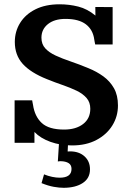

<svg xmlns="http://www.w3.org/2000/svg" viewBox="-20 -668 615 898"><path d="M316.9 12.2Q262.7 12.2 215.8 -4.6Q168.9 -21.5 141.1 -50.8V0Q125.5 0 105.7 0Q85.9 0 69.6 0Q53.2 0 48.3 0V-198.7H130.4Q131.3 -193.4 132.3 -188.2Q133.3 -183.1 134.3 -178.2Q142.1 -123.5 175.3 -92.8Q208.5 -62 279.8 -62Q335 -62 368.7 -87.9Q402.3 -113.8 402.3 -159.2Q402.3 -189.5 385 -209.5Q367.7 -229.5 338.4 -243.7Q309.1 -257.8 272.9 -270.3Q236.8 -282.7 199.2 -297.9Q123.5 -328.1 86.4 -369.1Q49.3 -410.2 49.3 -471.7Q49.3 -521 74.2 -561Q99.1 -601.1 146 -624.5Q192.9 -647.9 258.8 -647.9Q303.7 -647.9 346.2 -637.2Q388.7 -626.5 426.3 -595.2Q426.3 -606.9 426 -621.1Q425.8 -635.3 425.8 -635.3Q431.2 -635.3 445.1 -635.3Q459 -635.3 476.1 -635Q493.2 -634.8 506.8 -634.8V-460H425.3Q423.8 -466.3 422.9 -471.7Q421.9 -477.1 420.9 -482.9Q415 -528.8 381.8 -554.2Q348.6 -579.6 286.6 -579.6Q234.4 -579.6 204.1 -555.2Q173.8 -530.8 173.8 -491.7Q173.8 -461.4 191.7 -441.9Q209.5 -422.4 240.2 -408.2Q271 -394 310.5 -380.6Q350.1 -367.2 393.6 -349.1Q432.1 -333.5 463.4 -310.8Q494.6 -288.1 513.2 -255.1Q531.7 -222.2 531.7 -174.8Q531.7 -123.5 505.4 -81.1Q479 -38.6 430.9 -13.2Q382.8 12.2 316.9 12.2ZM278.3 210.4Q257.3 210.4 231.4 205.8Q205.6 201.2 174.3 188.5L186 147.5Q205.1 155.3 224.1 159.2Q243.2 163.1 258.8 163.1Q314.5 163.1 314.5 122.1Q314.5 103.5 301 95Q287.6 86.4 263.7 85.9Q255.4 85.9 250.5 87.4L255.9 2H298.3L296.4 40.5Q297.9 40.5 301.3 40.3Q304.7 40 307.6 40Q349.6 40 375.2 63.2Q400.9 86.4 400.9 124Q400.9 165.5 367.4 187.7Q334 210 278.3 210.4Z"/></svg>

Font: Kameron SemiBold
Style: Regular
Weight: 600
Designer: Vernon Adams
Foundry: Vernon Adams
Version: Version 1.100